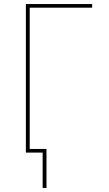

<svg xmlns="http://www.w3.org/2000/svg" viewBox="-20 -755 540 950"><path d="M191 175V0H108V-735H436V-717H127V-18H210V175Z"/></svg>

Font: Iosevka Curly Thin
Style: Regular
Weight: 100
Monospace: yes
Designer: Belleve Invis
Foundry: Belleve Invis
Version: Version 22.1.2; ttfautohint (v1.8.4)